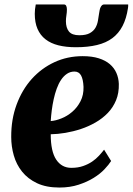

<svg xmlns="http://www.w3.org/2000/svg" viewBox="-20 -818 589 852"><path d="M29.8 -210Q29.3 -288.1 53.7 -354Q78.1 -419.9 120.8 -467.5Q163.6 -515.1 221.4 -542Q279.3 -568.8 346.7 -568.8Q388.2 -568.8 418.2 -559.3Q448.2 -549.8 467.5 -533.2Q486.8 -516.6 496.6 -494.1Q506.3 -471.7 507.3 -445.8Q508.3 -405.3 495.1 -373.3Q481.9 -341.3 458.5 -316.9Q435.1 -292.5 404.1 -274.7Q373 -256.8 339.1 -245.6Q305.2 -234.4 270.5 -228.5Q235.8 -222.7 205.1 -222.2Q205.1 -146 229.5 -109.6Q253.9 -73.2 296.4 -73.2Q325.7 -73.2 348.4 -81.1Q371.1 -88.9 388.7 -100.8Q406.2 -112.8 419.2 -127Q432.1 -141.1 441.9 -153.8L473.1 -103.5Q462.9 -87.4 443.6 -66.9Q424.3 -46.4 395.5 -28.6Q366.7 -10.7 328.6 1.7Q290.5 14.2 243.7 14.2Q185.1 14.2 144.3 -5.1Q103.5 -24.4 78.1 -56.2Q52.7 -87.9 41.3 -127.9Q29.8 -168 29.8 -210ZM205.1 -280.8Q226.6 -282.2 252.4 -292.5Q278.3 -302.7 300.5 -321.8Q322.8 -340.8 337.2 -368.7Q351.6 -396.5 350.6 -432.6Q349.1 -466.3 339.6 -483.4Q330.1 -500.5 310.5 -500.5Q292 -500.5 277.1 -490.5Q262.2 -480.5 251 -463.6Q239.7 -446.8 231.7 -424.6Q223.6 -402.3 218.3 -377.9Q212.9 -353.5 209.7 -328.4Q206.5 -303.2 205.1 -280.8ZM316.9 -608.4Q272.9 -608.4 239 -616.9Q205.1 -625.5 181.9 -643.6Q158.7 -661.6 146.5 -689.7Q134.3 -717.8 134.3 -756.8Q134.3 -776.4 138.7 -798.3H262.7Q271 -798.3 273.9 -792Q276.9 -785.6 276.9 -775.9Q276.9 -763.2 274.7 -749.8Q272.5 -736.3 272.5 -724.1Q272.5 -694.8 285.9 -678.2Q299.3 -661.6 332 -661.6Q361.8 -661.6 378.4 -670.9Q395 -680.2 403.3 -694.3Q411.6 -708.5 414.6 -726.1Q417.5 -743.7 419.9 -759.8Q420.9 -767.1 422.4 -773.9Q423.8 -780.8 426.5 -786.1Q429.2 -791.5 432.9 -794.9Q436.5 -798.3 442.4 -798.3H548.8Q548.8 -794.4 548.8 -790.3Q548.8 -786.1 547.9 -782.2Q541 -735.8 523.9 -702.9Q506.8 -669.9 478.8 -648.9Q450.7 -627.9 410.4 -618.2Q370.1 -608.4 316.9 -608.4Z"/></svg>

Font: Merriweather UltraBold
Style: Italic
Weight: 900
Italic angle: -7°
Designer: Eben Sorkin ( eben@eyebytes.com )
Foundry: Eben Sorkin ( eben@eyebytes.com )
Version: Version 1.52; ttfautohint (v1.4.1)